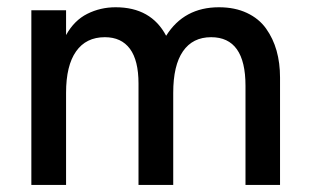

<svg xmlns="http://www.w3.org/2000/svg" viewBox="-20 -522 873 542"><path d="M68.5 0V-493H166.5V-423Q189.5 -464.5 226.5 -483Q263.5 -501.5 306.5 -501.5Q406.5 -501.5 449 -421Q499.5 -501.5 598 -501.5Q643 -501.5 677 -485.5Q711 -469.5 731 -441.5Q751 -413.5 760.8 -378.8Q770.5 -344 770.5 -303.5V0H673V-280Q673 -417 576 -417Q524 -417 496.5 -377.2Q469 -337.5 469 -260V0H371V-286Q371 -351.5 346.8 -384.2Q322.5 -417 276 -417Q223 -417 194.8 -377Q166.5 -337 166.5 -260V0Z"/></svg>

Font: HK Grotesk Medium
Style: Regular
Weight: 500
Designer: Alfredo Marco Pradil
Foundry: Hanken Design Co.
Version: Version 3.001;FEAKit 1.0